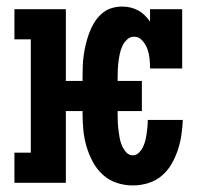

<svg xmlns="http://www.w3.org/2000/svg" viewBox="-20 -558 640 586"><path d="M385 8Q360 8 336 0Q312 -8 293.5 -25Q275 -42 263 -64.5Q251 -87 244 -111Q237 -135 234.5 -160Q232 -185 232 -210V-219H181V0H24V-92H74V-438H24V-530H181V-311H232V-320Q232 -337 232.5 -354.5Q233 -372 235.5 -389.5Q238 -407 242 -423.5Q246 -440 252 -456.5Q258 -473 267 -488Q276 -503 289 -515Q302 -527 318.5 -532.5Q335 -538 353 -538Q366 -538 378.5 -535Q391 -532 402 -526Q413 -520 422 -511Q431 -502 438 -492V-530H536V-349H438Q438 -364 436.5 -379Q435 -394 430 -408Q425 -422 414.5 -434Q404 -446 389 -446Q377 -446 367.5 -437Q358 -428 353 -416.5Q348 -405 345.5 -393Q343 -381 341.5 -369Q340 -357 339.5 -344.5Q339 -332 339 -320V-311H413V-219H339V-210Q339 -198 339.5 -186Q340 -174 341.5 -162Q343 -150 345 -138Q347 -126 351.5 -115Q356 -104 364.5 -94Q373 -84 385 -84Q396 -84 404 -92Q412 -100 416.5 -109.5Q421 -119 423.5 -129Q426 -139 427.5 -149.5Q429 -160 430 -170.5Q431 -181 431 -192H538Q537 -169 533.5 -145.5Q530 -122 522.5 -99.5Q515 -77 503 -56.5Q491 -36 473 -21Q455 -6 432 1Q409 8 385 8Z"/></svg>

Font: Iosevka Curly Slab SmBdEx
Style: Regular
Weight: 600
Width: 7
Monospace: yes
Designer: Belleve Invis
Foundry: Belleve Invis
Version: Version 11.1.0; ttfautohint (v1.8.3)